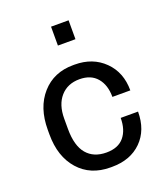

<svg xmlns="http://www.w3.org/2000/svg" viewBox="-136 -830 817 936"><g transform="rotate(-20 272.0 -362.0)"><path d="M329 -734V-636H238V-734ZM283 -521Q376 -521 435.5 -462.5Q495 -404 495 -310H402Q402 -372 370.5 -409Q339 -446 280 -446Q218 -446 181.5 -404.5Q145 -363 145 -291V-237Q145 -150 181 -107.5Q217 -65 283 -65Q344 -65 374.5 -101.5Q405 -138 405 -200H495Q495 -104 437.5 -47Q380 10 284 10H276Q173 10 112 -59Q51 -128 51 -243V-267Q51 -382 112.5 -451.5Q174 -521 275 -521Z"/></g></svg>

Font: Chivo
Style: Regular
Weight: 400
Designer: Hector Gatti
Foundry: Omnibus-Type
Version: Version 1.007;PS 001.007;hotconv 1.0.88;makeotf.lib2.5.64775